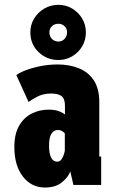

<svg xmlns="http://www.w3.org/2000/svg" viewBox="-20 -786 490 816"><path d="M171 11Q113.5 11 77.2 -35.8Q41 -82.5 41 -161Q41 -217 61.5 -252Q82 -287 115 -303.5Q148 -320 186 -320Q216.5 -320 234.2 -312Q252 -304 256 -299V-338Q256 -366.5 241.5 -377.5Q227 -388.5 196.5 -388.5Q163 -388.5 136.5 -374.2Q110 -360 101.5 -352.5L49.5 -466.5Q59.5 -475.5 85.8 -486Q112 -496.5 148.5 -504.2Q185 -512 225 -512Q274.5 -512 314.5 -496.2Q354.5 -480.5 378.2 -445.2Q402 -410 402 -351.5V-120.5H410V0H292L278.5 -58.5Q273 -36.5 245.2 -12.8Q217.5 11 171 11ZM223.5 -99Q234.5 -99 241.2 -108.8Q248 -118.5 251.5 -130Q255 -141.5 255.5 -146.5V-219Q253 -223 245 -228.2Q237 -233.5 226 -233.5Q209 -233.5 198.8 -218Q188.5 -202.5 188.5 -167.5Q188.5 -99 223.5 -99ZM228.5 -531Q179 -531 144 -564.5Q109 -598 109 -649Q109 -681 125.2 -707.5Q141.5 -734 168.5 -749.8Q195.5 -765.5 228.5 -765.5Q260 -765.5 286.5 -749.8Q313 -734 329 -707.5Q345 -681 345 -649Q345 -615 329 -588.5Q313 -562 286.5 -546.5Q260 -531 228.5 -531ZM228.5 -609.5Q243.5 -609.5 254.2 -620.5Q265 -631.5 265 -649.5Q265 -664.5 254.2 -674.8Q243.5 -685 228.5 -685Q211.5 -685 200.8 -674.8Q190 -664.5 190 -649.5Q190 -631.5 200.8 -620.5Q211.5 -609.5 228.5 -609.5Z"/></svg>

Font: Trispace Condensed
Style: Bold
Weight: 700
Width: 3
Designer: Tyler Finck
Foundry: Etcetera Type Company
Version: Version 1.210; ttfautohint (v1.8.3)